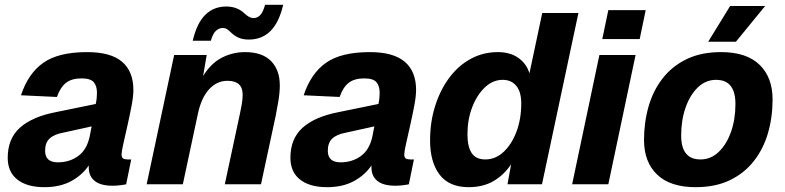

<svg xmlns="http://www.w3.org/2000/svg" viewBox="-20 -764 3254 796"><path d="M348 -69Q348 -74 348 -78Q320 -37 274 -12.5Q228 12 164 12Q92 12 52 -19.5Q12 -51 12 -110Q12 -189 62.5 -234.5Q113 -280 211 -299L377 -333Q380 -347 381 -359Q382 -371 382 -379Q382 -408 368.5 -423.5Q355 -439 318 -439Q277 -439 253.5 -420.5Q230 -402 216 -362L67 -369Q97 -460 160 -504Q223 -548 341 -548Q439 -548 486 -508Q533 -468 533 -391Q533 -365 525.5 -325.5Q518 -286 508.5 -244Q499 -202 491.5 -168.5Q484 -135 484 -124Q484 -111 490.5 -107Q497 -103 509 -103H524L503 0Q495 2 478.5 4Q462 6 447 6Q397 6 372.5 -14Q348 -34 348 -69ZM167 -139Q167 -91 220 -91Q268 -91 304 -117Q340 -143 352 -199Q353 -207 355.5 -217.5Q358 -228 360 -240L242 -214Q204 -207 185.5 -189.5Q167 -172 167 -139Z M588 0 702 -536H837L822 -449Q855 -502 900 -525Q945 -548 996 -548Q1067 -548 1103.5 -511Q1140 -474 1140 -410Q1140 -380 1134 -344.5Q1128 -309 1123 -284L1062 0H912L975 -294Q979 -312 982.5 -332.5Q986 -353 986 -372Q986 -429 923 -429Q879 -429 847 -394Q815 -359 801 -295L738 0ZM1012 -600Q988 -600 971 -607Q954 -614 939 -628Q929 -638 921.5 -643Q914 -648 903 -648Q889 -648 876 -637Q863 -626 854 -595H779Q796 -668 831 -702.5Q866 -737 918 -737Q964 -737 994 -708Q1014 -689 1031 -689Q1046 -689 1058 -700.5Q1070 -712 1079 -744H1154Q1137 -671 1101.5 -635.5Q1066 -600 1012 -600Z M1520 -69Q1520 -74 1520 -78Q1492 -37 1446 -12.5Q1400 12 1336 12Q1264 12 1224 -19.5Q1184 -51 1184 -110Q1184 -189 1234.5 -234.5Q1285 -280 1383 -299L1549 -333Q1552 -347 1553 -359Q1554 -371 1554 -379Q1554 -408 1540.5 -423.5Q1527 -439 1490 -439Q1449 -439 1425.5 -420.5Q1402 -402 1388 -362L1239 -369Q1269 -460 1332 -504Q1395 -548 1513 -548Q1611 -548 1658 -508Q1705 -468 1705 -391Q1705 -365 1697.5 -325.5Q1690 -286 1680.5 -244Q1671 -202 1663.5 -168.5Q1656 -135 1656 -124Q1656 -111 1662.5 -107Q1669 -103 1681 -103H1696L1675 0Q1667 2 1650.5 4Q1634 6 1619 6Q1569 6 1544.5 -14Q1520 -34 1520 -69ZM1339 -139Q1339 -91 1392 -91Q1440 -91 1476 -117Q1512 -143 1524 -199Q1525 -207 1527.5 -217.5Q1530 -228 1532 -240L1414 -214Q1376 -207 1357.5 -189.5Q1339 -172 1339 -139Z M1923 12Q1842 12 1802.5 -40Q1763 -92 1763 -182Q1763 -258 1784 -324.5Q1805 -391 1842.5 -441.5Q1880 -492 1931.5 -520Q1983 -548 2044 -548Q2095 -548 2129 -524Q2163 -500 2175 -460L2228 -710H2378L2227 0H2084L2099 -83Q2069 -38 2025.5 -13Q1982 12 1923 12ZM1992 -103Q2034 -103 2067.5 -134Q2101 -165 2121 -217.5Q2141 -270 2141 -336Q2141 -383 2120.5 -408Q2100 -433 2064 -433Q2023 -433 1990 -401.5Q1957 -370 1937.5 -319Q1918 -268 1918 -207Q1918 -156 1935.5 -129.5Q1953 -103 1992 -103Z M2352 0 2465 -536H2615L2502 0ZM2477 -602 2502 -722H2657L2632 -602Z M2864 12Q2759 12 2704.5 -40Q2650 -92 2650 -184Q2650 -257 2669 -323Q2688 -389 2727.5 -439.5Q2767 -490 2827 -519Q2887 -548 2969 -548Q3075 -548 3129 -495.5Q3183 -443 3183 -352Q3183 -278 3164 -212.5Q3145 -147 3105.5 -96.5Q3066 -46 3006 -17Q2946 12 2864 12ZM2884 -103Q2927 -103 2959.5 -134Q2992 -165 3010.5 -217Q3029 -269 3029 -333Q3029 -433 2949 -433Q2906 -433 2873.5 -402Q2841 -371 2822.5 -318.5Q2804 -266 2804 -202Q2804 -103 2884 -103ZM2916 -591 3007 -739H3152L3031 -591Z"/></svg>

Font: Geist
Style: Bold Italic
Weight: 700
Italic angle: -12°
Designer: Basement.studio, Andrés Briganti, Mateo Zaragoza
Foundry: Basement.studio, Vercel, Andrés Briganti, Guido Ferreyra, Mateo Zaragoza
Version: Version 1.500; ttfautohint (v1.8.4.7-5d5b)